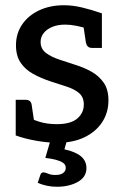

<svg xmlns="http://www.w3.org/2000/svg" viewBox="-20 -537 469 733"><path d="M200 8Q161 8 116.5 0Q72 -8 40 -20V-97L89 -90Q102 -81 131 -72Q160 -63 197 -63Q250 -63 275 -84.5Q300 -106 300 -138Q300 -166 282 -181.5Q264 -197 234 -206.5Q204 -216 171 -227Q135 -239 105.5 -255.5Q76 -272 58.5 -298Q41 -324 41 -364Q41 -409 64.5 -443.5Q88 -478 129.5 -497.5Q171 -517 224 -517Q257 -517 293 -508.5Q329 -500 369 -486V-425L313 -428Q293 -434 271.5 -438.5Q250 -443 229 -443Q201 -443 180 -434.5Q159 -426 147 -411Q135 -396 135 -377Q135 -350 156 -334.5Q177 -319 208 -309Q239 -299 266 -290Q299 -280 328 -264Q357 -248 375.5 -222Q394 -196 394 -154Q394 -107 370 -70.5Q346 -34 302.5 -13Q259 8 200 8ZM297 -448 369 -432V-354H332Q321 -354 315.5 -359.5Q310 -365 308 -374ZM112 -62 40 -78V-156H77Q89 -156 94.5 -150.5Q100 -145 101 -136ZM197 176Q177 176 158.5 172Q140 168 124 161L134 131Q137 121 146 121Q152 121 163.5 126Q175 131 192 131Q211 131 221 123.5Q231 116 231 104Q231 91 220 84Q209 77 191.5 72.5Q174 68 153 66L174 -6H237L226 33Q270 43 290 60.5Q310 78 310 105Q310 139 277 157.5Q244 176 197 176Z"/></svg>

Font: Aleo Medium
Style: Regular
Weight: 500
Designer: Alessio Laiso
Foundry: Alessio Laiso
Version: Version 2.001;gftools[0.9.29]